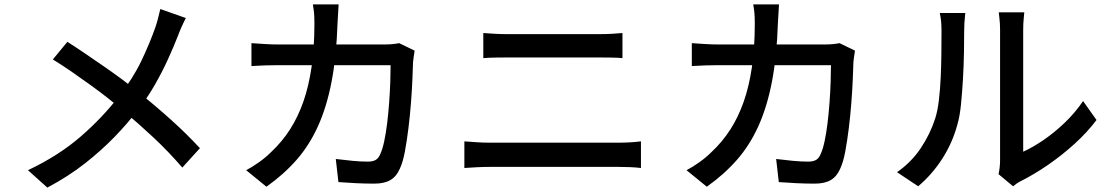

<svg xmlns="http://www.w3.org/2000/svg" viewBox="-20 -813 5040 872"><path d="M824 -731Q816 -716 805 -691.5Q794 -667 788 -650Q769 -601 742.5 -543Q716 -485 682.5 -426.5Q649 -368 607 -315Q561 -254 501 -192Q441 -130 366 -71Q291 -12 195 39L107 -40Q246 -106 345.5 -192Q445 -278 522 -378Q584 -457 622 -536.5Q660 -616 686 -690Q692 -707 698 -730.5Q704 -754 708 -772ZM286 -623Q324 -599 366.5 -570Q409 -541 452.5 -511Q496 -481 535 -452Q574 -423 603 -399Q681 -337 754.5 -271Q828 -205 888 -140L808 -52Q744 -126 676.5 -189Q609 -252 533 -316Q506 -339 470.5 -367Q435 -395 393.5 -425Q352 -455 308 -485.5Q264 -516 220 -543Z M1518 -793Q1517 -776 1515.5 -751.5Q1514 -727 1513 -709Q1508 -557 1486 -442.5Q1464 -328 1424.5 -240.5Q1385 -153 1326.5 -86.5Q1268 -20 1190 35L1098 -40Q1125 -54 1156 -76Q1187 -98 1213 -124Q1261 -169 1297 -225Q1333 -281 1357.5 -350.5Q1382 -420 1395 -508.5Q1408 -597 1408 -707Q1408 -718 1407.5 -734Q1407 -750 1405 -766Q1403 -782 1401 -793ZM1863 -583Q1861 -570 1859 -556Q1857 -542 1856 -532Q1855 -502 1853 -453Q1851 -404 1846.5 -346Q1842 -288 1835 -231Q1828 -174 1819 -125.5Q1810 -77 1796 -47Q1781 -12 1753.5 4.5Q1726 21 1680 21Q1640 21 1597.5 19Q1555 17 1517 14L1505 -91Q1544 -86 1581.5 -82.5Q1619 -79 1650 -79Q1673 -79 1686 -86.5Q1699 -94 1707 -113Q1717 -134 1725 -171.5Q1733 -209 1738.5 -254.5Q1744 -300 1747.5 -348.5Q1751 -397 1752.5 -440.5Q1754 -484 1754 -517H1244Q1216 -517 1183.5 -516Q1151 -515 1122 -513V-617Q1151 -615 1183 -613Q1215 -611 1244 -611H1724Q1744 -611 1761 -612.5Q1778 -614 1793 -617Z M2175 -663Q2200 -661 2228 -659.5Q2256 -658 2281 -658Q2299 -658 2333.5 -658Q2368 -658 2411 -658Q2454 -658 2500 -658Q2546 -658 2587 -658Q2628 -658 2659 -658Q2690 -658 2703 -658Q2732 -658 2759.5 -659.5Q2787 -661 2807 -663V-549Q2787 -551 2758 -551.5Q2729 -552 2703 -552Q2691 -552 2659 -552Q2627 -552 2583.5 -552Q2540 -552 2493 -552Q2446 -552 2402.5 -552Q2359 -552 2327 -552Q2295 -552 2282 -552Q2255 -552 2227 -551.5Q2199 -551 2175 -549ZM2089 -171Q2117 -169 2146 -167Q2175 -165 2203 -165Q2216 -165 2251 -165Q2286 -165 2335.5 -165Q2385 -165 2441.5 -165Q2498 -165 2554 -165Q2610 -165 2659.5 -165Q2709 -165 2744 -165Q2779 -165 2791 -165Q2815 -165 2841 -166.5Q2867 -168 2891 -171V-50Q2867 -53 2839.5 -54Q2812 -55 2791 -55Q2779 -55 2744 -55Q2709 -55 2659.5 -55Q2610 -55 2554 -55Q2498 -55 2441.5 -55Q2385 -55 2335.5 -55Q2286 -55 2251 -55Q2216 -55 2203 -55Q2175 -55 2145.5 -53.5Q2116 -52 2089 -50Z M3518 -793Q3517 -776 3515.5 -751.5Q3514 -727 3513 -709Q3508 -557 3486 -442.5Q3464 -328 3424.5 -240.5Q3385 -153 3326.5 -86.5Q3268 -20 3190 35L3098 -40Q3125 -54 3156 -76Q3187 -98 3213 -124Q3261 -169 3297 -225Q3333 -281 3357.5 -350.5Q3382 -420 3395 -508.5Q3408 -597 3408 -707Q3408 -718 3407.5 -734Q3407 -750 3405 -766Q3403 -782 3401 -793ZM3863 -583Q3861 -570 3859 -556Q3857 -542 3856 -532Q3855 -502 3853 -453Q3851 -404 3846.5 -346Q3842 -288 3835 -231Q3828 -174 3819 -125.5Q3810 -77 3796 -47Q3781 -12 3753.5 4.5Q3726 21 3680 21Q3640 21 3597.5 19Q3555 17 3517 14L3505 -91Q3544 -86 3581.5 -82.5Q3619 -79 3650 -79Q3673 -79 3686 -86.5Q3699 -94 3707 -113Q3717 -134 3725 -171.5Q3733 -209 3738.5 -254.5Q3744 -300 3747.5 -348.5Q3751 -397 3752.5 -440.5Q3754 -484 3754 -517H3244Q3216 -517 3183.5 -516Q3151 -515 3122 -513V-617Q3151 -615 3183 -613Q3215 -611 3244 -611H3724Q3744 -611 3761 -612.5Q3778 -614 3793 -617Z M4515 -22Q4518 -35 4520 -51.5Q4522 -68 4522 -85Q4522 -96 4522 -129.5Q4522 -163 4522 -211.5Q4522 -260 4522 -316.5Q4522 -373 4522 -430.5Q4522 -488 4522 -538Q4522 -588 4522 -625Q4522 -662 4522 -677Q4522 -708 4519 -730Q4516 -752 4516 -757H4632Q4632 -752 4629.5 -730Q4627 -708 4627 -677Q4627 -662 4627 -627Q4627 -592 4627 -544.5Q4627 -497 4627 -443.5Q4627 -390 4627 -337.5Q4627 -285 4627 -240Q4627 -195 4627 -164Q4627 -133 4627 -124Q4671 -144 4720 -177.5Q4769 -211 4816 -256Q4863 -301 4899 -354L4960 -268Q4917 -211 4859.5 -159Q4802 -107 4739.5 -64Q4677 -21 4619 8Q4605 15 4596 21.5Q4587 28 4581 33ZM4054 -31Q4119 -76 4162 -140.5Q4205 -205 4227 -274Q4238 -307 4244 -357Q4250 -407 4252.5 -463.5Q4255 -520 4255.5 -575Q4256 -630 4256 -673Q4256 -699 4254 -718Q4252 -737 4248 -754H4364Q4364 -750 4362.5 -737.5Q4361 -725 4360 -708.5Q4359 -692 4359 -674Q4359 -631 4358 -573.5Q4357 -516 4353.5 -455Q4350 -394 4344.5 -339Q4339 -284 4328 -247Q4306 -165 4260 -93Q4214 -21 4150 33Z"/></svg>

Font: Noto Sans SC Medium
Style: Regular
Weight: 500
Designer: Ryoko NISHIZUKA  (kana, bopomofo & ideographs); Paul D. Hunt (Latin, Greek & Cyrillic); Sandoll Communications , Soo-you
Foundry: Adobe
Version: Version 2.004-H2;hotconv 1.0.118;makeotfexe 2.5.65603